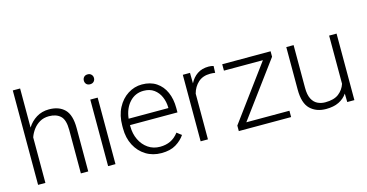

<svg xmlns="http://www.w3.org/2000/svg" viewBox="-77 -1106 2819 1473"><g transform="rotate(-15 1332.0 -370.0)"><path d="M134.8 -750V-439.5Q162.1 -483.9 206.1 -511Q250 -538.1 306.6 -538.1Q385.7 -538.1 430.4 -493.4Q475.1 -448.7 475.1 -344.2V0H416.5V-344.7Q416.5 -426.3 383.1 -456.8Q349.6 -487.3 292.5 -487.3Q251 -487.3 219.7 -469.2Q188.5 -451.2 167.2 -422.6Q146 -394 134.8 -361.8V0H76.7V-750Z M622.6 -681.2Q622.6 -697.8 633.1 -709.2Q643.6 -720.7 662.6 -720.7Q681.2 -720.7 692.1 -709.2Q703.1 -697.8 703.1 -681.2Q703.1 -664.6 692.1 -653.3Q681.2 -642.1 662.6 -642.1Q643.6 -642.1 633.1 -653.3Q622.6 -664.6 622.6 -681.2ZM691.4 -528.3V0H632.8V-528.3Z M1055.2 9.8Q986.3 9.8 932.6 -23.4Q878.9 -56.6 848.4 -115.2Q817.9 -173.8 817.9 -249.5V-270.5Q817.9 -352.1 849.4 -412.1Q880.9 -472.2 932.6 -505.1Q984.4 -538.1 1044.4 -538.1Q1111.8 -538.1 1158.4 -506.8Q1205.1 -475.6 1229.2 -421.1Q1253.4 -366.7 1253.4 -295.9V-260.3H876.5V-249.5Q876.5 -191.4 899.4 -143.8Q922.4 -96.2 963.1 -68.1Q1003.9 -40 1057.6 -40Q1104 -40 1140.4 -57.4Q1176.8 -74.7 1205.6 -112.3L1242.2 -84Q1216.3 -45.4 1171.1 -17.8Q1126 9.8 1055.2 9.8ZM1044.4 -487.8Q977.5 -487.8 932.9 -439.2Q888.2 -390.6 878.9 -310.5H1194.8V-316.9Q1193.8 -361.3 1177 -400.1Q1160.2 -439 1127.2 -463.4Q1094.2 -487.8 1044.4 -487.8Z M1613.3 -532.2 1611.3 -478.5Q1602.1 -480 1592.8 -481Q1583.5 -481.9 1572.3 -481.9Q1513.2 -481.9 1476.6 -448.7Q1439.9 -415.5 1425.8 -363.3V0H1367.7V-528.3H1424.8L1425.8 -444.8Q1447.3 -487.8 1484.1 -512.9Q1521 -538.1 1574.7 -538.1Q1598.6 -538.1 1613.3 -532.2Z M2086.4 -50.3V0H1670.9V-43.9L1990.2 -477.5H1680.7V-528.3H2064.9V-484.9L1744.1 -50.3Z M2532.2 0 2530.8 -67.4Q2506.3 -31.2 2464.8 -10.7Q2423.3 9.8 2362.8 9.8Q2285.2 9.8 2237.3 -36.4Q2189.5 -82.5 2189.5 -190.4V-528.3H2247.6V-189.5Q2247.6 -133.3 2264.2 -101.1Q2280.8 -68.8 2308.6 -55.2Q2336.4 -41.5 2369.6 -41.5Q2439.5 -41.5 2477.3 -71Q2515.1 -100.6 2529.8 -145.5V-528.3H2588.9V0Z"/></g></svg>

Font: Vazirmatn UI FD ExtraLight
Style: Regular
Weight: 200
Designer: Saber Rastikerdar
Foundry: Saber Rastikerdar
Version: Version 33.003